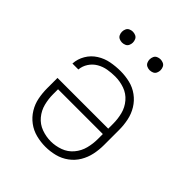

<svg xmlns="http://www.w3.org/2000/svg" viewBox="-203 -850 982 982"><g transform="rotate(45 288.0 -358.5)"><path d="M288 8Q322 8 355.5 -0.5Q389 -9 417 -29.5Q445 -50 462.5 -79.5Q480 -109 487 -142.5Q494 -176 494 -210V-320Q494 -354 487 -388Q480 -422 462 -451.5Q444 -481 416 -501.5Q388 -522 354.5 -530Q321 -538 287 -538Q252 -538 217.5 -531.5Q183 -525 153 -506Q123 -487 105 -456.5Q87 -426 85 -391H128Q130 -417 145 -440Q160 -463 183.5 -476.5Q207 -490 233.5 -494.5Q260 -499 287 -499Q321 -499 354 -487.5Q387 -476 410 -449Q433 -422 441.5 -388.5Q450 -355 450 -320V-285H83V-210Q83 -176 89.5 -142.5Q96 -109 114 -79.5Q132 -50 159.5 -29.5Q187 -9 220.5 -0.5Q254 8 288 8ZM288 -31Q254 -31 221 -43Q188 -55 165.5 -82Q143 -109 134.5 -142.5Q126 -176 126 -210V-246H450V-210Q450 -176 441.5 -142.5Q433 -109 410.5 -82Q388 -55 355 -43Q322 -31 288 -31ZM388 -646Q399 -646 409 -650.5Q419 -655 423.5 -665Q428 -675 428 -685Q428 -696 423.5 -706Q419 -716 409 -720.5Q399 -725 388 -725Q378 -725 368 -720.5Q358 -716 353.5 -706Q349 -696 349 -685Q349 -675 353.5 -665Q358 -655 368 -650.5Q378 -646 388 -646ZM188 -646Q199 -646 209 -650.5Q219 -655 223.5 -665Q228 -675 228 -685Q228 -696 223.5 -706Q219 -716 209 -720.5Q199 -725 188 -725Q178 -725 168 -720.5Q158 -716 153.5 -706Q149 -696 149 -685Q149 -675 153.5 -665Q158 -655 168 -650.5Q178 -646 188 -646Z"/></g></svg>

Font: Iosevka Sparkle Extralight
Style: Regular
Weight: 200
Designer: Belleve Invis
Foundry: Belleve Invis
Version: Version 4.5.0; ttfautohint (v1.8.3)